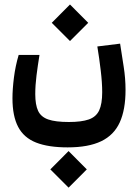

<svg xmlns="http://www.w3.org/2000/svg" viewBox="-20 -485 626 864"><path d="M284.2 178.2Q197.3 178.2 142.3 156.5Q87.4 134.8 61.8 86.2Q36.1 37.6 36.1 -42.5Q36.1 -84 42.7 -136Q49.3 -188 64 -237.8H157.7Q149.9 -189.9 144.3 -145.5Q138.7 -101.1 138.7 -61.5Q138.7 -13.7 151.4 13.7Q164.1 41 196.8 52.5Q229.5 64 290 64Q346.7 64 379.6 52.5Q412.6 41 426.3 11.7Q439.9 -17.6 439.9 -70.3Q439.9 -112.8 433.3 -167.7Q426.8 -222.7 418 -275.9L520.5 -288.6Q528.3 -237.3 536.6 -184.8Q544.9 -132.3 544.9 -80.1Q544.9 8.8 518.8 65.9Q492.7 123 435.3 150.6Q377.9 178.2 284.2 178.2ZM294.9 -300.3 212.9 -382.3 294.9 -464.8 377 -382.3ZM288.6 359.4 206.5 277.3 288.6 194.8 370.6 277.3Z"/></svg>

Font: Cascadia Mono Medium
Style: Regular
Weight: 500
Monospace: yes
Designer: Aaron Bell
Foundry: Saja Typeworks
Version: Version 2407.024